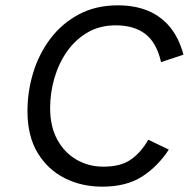

<svg xmlns="http://www.w3.org/2000/svg" viewBox="-20 -690 714 720"><path d="M363 10Q286 10 222.5 -22Q159 -54 121 -117Q83 -180 83 -273Q83 -347 104.5 -417.5Q126 -488 169 -545Q212 -602 275.5 -636Q339 -670 422 -670Q485 -670 534 -650Q583 -630 617 -589Q651 -548 668 -485L584 -457Q567 -531 524.5 -563Q482 -595 414 -595Q354 -595 308 -568Q262 -541 231 -496.5Q200 -452 184 -397Q168 -342 168 -285Q168 -216 194.5 -167Q221 -118 266.5 -91.5Q312 -65 368 -65Q434 -65 472 -92.5Q510 -120 536 -166L613 -129Q572 -66 513 -28Q454 10 363 10Z"/></svg>

Font: Work Sans
Style: Italic
Weight: 400
Italic angle: -13°
Designer: Wei Huang
Foundry: Wei Huang
Version: Version 2.012